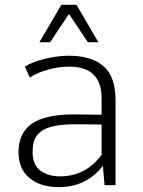

<svg xmlns="http://www.w3.org/2000/svg" viewBox="-20 -771 595 799"><path d="M235.4 -751 144 -595.2H188.5L267.1 -712.9L345.7 -595.2H389.6L298.3 -751ZM230 -37.1Q179.2 -37.1 147.5 -61.5Q115.7 -85.9 115.7 -138.2Q115.7 -168 123 -188Q130.9 -208.5 149.9 -223.6Q170.4 -239.3 206.1 -246.6Q241.7 -253.9 297.9 -253.9H303.2L402.8 -252.9V-126.5Q335.9 -37.1 230 -37.1ZM57.1 -138.2Q57.1 -67.4 103 -30.3Q148.4 7.8 225.1 7.8Q338.9 7.8 408.2 -80.6L415 -0.5H460.9V-354Q460.9 -452.6 410.2 -496.1Q359.9 -539.1 266.1 -539.1Q219.2 -539.1 167 -526.4Q116.2 -514.2 83.5 -493.7L104 -448.2Q137.7 -470.2 182.1 -481.9Q226.6 -493.7 268.1 -493.7Q402.8 -493.7 402.8 -361.8V-293.5L297.9 -294.9H289.1Q167 -294.9 111.8 -255.9Q57.1 -216.3 57.1 -138.2Z"/></svg>

Font: My Font
Style: ExtraLight
Weight: 500
Designer: Vernon Adams
Foundry: newtypography
Version: Version 0.001